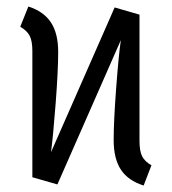

<svg xmlns="http://www.w3.org/2000/svg" viewBox="-20 -557 526 588"><path d="M407.2 -126Q407.2 -94.2 415.3 -78.4Q423.3 -62.5 443.8 -50.8L419.9 11.2Q372.1 -3.9 350.1 -37.6Q328.1 -71.3 328.1 -127.9Q328.1 -185.5 335.7 -286.6Q343.3 -387.7 350.1 -434.1L155.8 7.8L79.1 -14.2V-400.9Q79.1 -431.6 70.8 -447.5Q62.5 -463.4 42 -475.1L66.9 -537.1Q113.8 -522 136 -488.3Q158.2 -454.6 158.2 -397.9Q158.2 -341.3 150.4 -239.7Q142.6 -138.2 136.2 -90.8L331.1 -534.2L407.2 -512.2Z"/></svg>

Font: Fira Sans Compressed Book
Style: Regular
Weight: 350
Width: 1
Designer: Carrois Corporate & Edenspiekermann AG
Foundry: Carrois Corporate GbR & Edenspiekermann AG
Version: Version 4.203;PS 004.203;hotconv 1.0.88;makeotf.lib2.5.64775